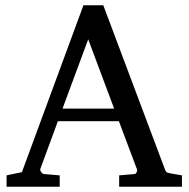

<svg xmlns="http://www.w3.org/2000/svg" viewBox="-20 -707 714 727"><path d="M314 -558.1 216.8 -295.9H412.1ZM431.2 0V-43L488.8 -47.9Q493.7 -47.9 497.1 -54.4Q500.5 -61 499 -64.9L430.2 -248H199.2L132.8 -67.9Q131.8 -64.9 132.8 -61.5Q133.8 -58.1 136.2 -54.9Q138.7 -51.8 141.6 -49.8Q144.5 -47.9 147 -47.9L206.1 -43V0H4.9V-43L63 -55.2L295.9 -687H371.1L603 -69.8Q606.4 -59.6 609.6 -56.2Q612.8 -52.7 624 -50.8L668.9 -43V0Z"/></svg>

Font: BabelStone Ogham Pictish
Style: Bold Italic
Weight: 700
Italic angle: -30°
Designer: Andrew West
Foundry: BabelStone
Version: Version 1.02 March 14, 2022